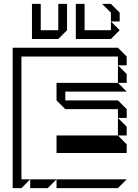

<svg xmlns="http://www.w3.org/2000/svg" viewBox="-20 -965 707 985"><path d="M585 -720 630 -675V-630H585V-675H90V-45H135L90 0H45V-720ZM630 -540H585V-630L630 -585ZM585 -540 630 -495H315V-450H585L630 -405V-360H585V-405H315L270 -450V-540ZM630 -270H585V-360L630 -315ZM585 -270 630 -225V-180H270V-270ZM225 0H135V-45H270ZM270 0V-45H630L585 0ZM549 -855V-900L504 -945H549L594 -900V-855ZM144 -765V-945H189V-810H279V-945H324V-810L279 -765ZM369 -765V-945H414V-810H549V-855L594 -810L549 -765Z"/></svg>

Font: Rubik Iso
Style: Regular
Weight: 400
Designer: Hubert and Fischer, NaN
Foundry: Hubert and Fischer, NaN
Version: Version 2.200